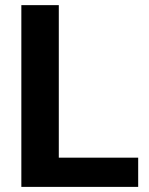

<svg xmlns="http://www.w3.org/2000/svg" viewBox="-20 -731 581 751"><path d="M520.5 -114.3V0H63.5V-710.9H210V-114.3Z"/></svg>

Font: Vazirmatn FD
Style: Bold
Weight: 700
Designer: Saber Rastikerdar
Foundry: Saber Rastikerdar
Version: Version 33.001